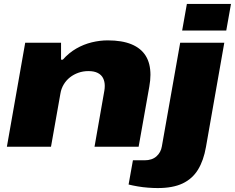

<svg xmlns="http://www.w3.org/2000/svg" viewBox="-20 -745 1193 975"><path d="M15 0 108 -528H290V-442H299Q330 -477 367.5 -498.5Q405 -520 446 -530Q487 -540 527 -540Q600 -540 648 -520Q696 -500 720 -461.5Q744 -423 744 -365Q744 -351 742.5 -336Q741 -321 738 -304L684 0H460L510 -285Q511 -291 511.5 -297Q512 -303 512 -309Q512 -331 503.5 -348Q495 -365 476.5 -374.5Q458 -384 429 -384Q402 -384 378 -375.5Q354 -367 335 -352Q316 -337 303.5 -316Q291 -295 287 -271L239 0ZM905 -590 929 -725H1153L1129 -590ZM781 210Q759 210 732 208Q705 206 679 201.5Q653 197 633 192L655 69H714Q752 69 774.5 49Q797 29 802 -2L895 -528H1119L1026 1Q1014 70 985.5 116.5Q957 163 907.5 186.5Q858 210 781 210Z"/></svg>

Font: Archivo Expanded Black
Style: Italic
Weight: 900
Width: 7
Italic angle: -10°
Designer: Hector Gatti
Foundry: Omnibus-Type
Version: Version 2.001